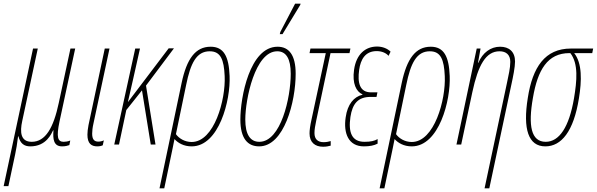

<svg xmlns="http://www.w3.org/2000/svg" viewBox="-62 -792 3270 1052"><path d="M-42 228H-16L21 54C27 26 32 -4 37 -45H39C49 -6 70 10 104 10C193 10 220 -61 229 -78H231C227 -29 232 10 278 10C297 10 309 6 318 3L323 -22C311 -17 296 -15 287 -15C254 -15 246 -40 264 -126L350 -526H324L260 -228C231 -91 187 -15 112 -15C51 -15 46 -67 60 -130L145 -526H119Z M471 10C485 10 495 7 501 4L507 -23C499 -19 487 -16 477 -16C453 -16 443 -30 443 -60C443 -74 445 -93 450 -115L538 -526H512L423 -107C419 -86 417 -68 417 -54C417 -5 439 10 471 10Z M564 0H590L630 -189L716 -297L764 0H790L738 -323L891 -527H862L640 -234H639C647 -267 658 -318 668 -361L705 -526H679Z M933 -337 812 240H838L884 20C888 0 891 -15 894 -30C913 -9 944 10 988 10C1138 10 1202 -243 1196 -376C1192 -483 1164 -536 1092 -536C1009 -536 961 -470 933 -337ZM988 -14C950 -14 918 -34 902 -57L958 -327C982 -445 1014 -511 1087 -511C1147 -511 1165 -466 1169 -375C1175 -246 1112 -14 988 -14Z M1471 -605H1486L1583 -765L1585 -772H1555L1474 -617ZM1358 10C1495 10 1558 -235 1558 -388C1558 -491 1521 -536 1459 -536C1306 -536 1255 -258 1255 -137C1255 -33 1295 10 1358 10ZM1359 -15C1309 -15 1282 -55 1282 -137C1282 -247 1335 -511 1457 -511C1506 -511 1531 -470 1531 -388C1531 -257 1477 -15 1359 -15Z M1708 12C1726 12 1739 9 1750 6V-19C1739 -16 1727 -13 1711 -13C1680 -13 1661 -29 1661 -63C1661 -84 1665 -103 1671 -133L1749 -501H1853L1858 -526H1639L1634 -501H1723L1645 -138C1637 -102 1634 -78 1634 -61C1634 -12 1664 12 1708 12Z M1932 10C1964 10 1988 5 2007 -5V-30C1990 -20 1970 -15 1935 -15C1865 -15 1846 -67 1858 -151C1869 -224 1900 -261 1968 -261H2001L2006 -286H1971C1908 -286 1896 -339 1906 -410C1914 -466 1939 -512 2002 -512C2031 -512 2054 -501 2067 -486L2078 -509C2061 -526 2034 -537 2004 -537C1940 -537 1890 -495 1878 -410C1867 -334 1890 -290 1924 -275V-273C1877 -262 1842 -221 1832 -149C1819 -62 1847 10 1932 10Z M2139 -337 2018 240H2044L2090 20C2094 0 2097 -15 2100 -30C2119 -9 2150 10 2194 10C2344 10 2408 -243 2402 -376C2398 -483 2370 -536 2298 -536C2215 -536 2167 -470 2139 -337ZM2194 -14C2156 -14 2124 -34 2108 -57L2164 -327C2188 -445 2220 -511 2293 -511C2353 -511 2371 -466 2375 -375C2381 -246 2318 -14 2194 -14Z M2716 -339 2593 240H2619L2740 -329C2749 -370 2760 -424 2760 -455C2760 -509 2727 -536 2678 -536C2626 -536 2582 -503 2559 -448H2557L2571 -526H2550L2439 0H2465L2526 -287C2558 -436 2600 -511 2675 -511C2711 -511 2734 -492 2734 -453C2734 -419 2724 -378 2716 -339Z M2926 10C3014 10 3081 -72 3110 -253C3126 -350 3128 -446 3084 -501H3183L3188 -526H3066C2924 -526 2856 -424 2830 -256C2802 -84 2833 10 2926 10ZM2928 -15C2848 -15 2831 -103 2858 -256C2884 -409 2938 -501 3058 -501H3063C3108 -443 3099 -349 3083 -253C3056 -95 3002 -15 2928 -15Z"/></svg>

Font: Noto Sans ExtraCondensed Thin
Style: Italic
Weight: 100
Width: 2
Italic angle: -12°
Designer: Monotype Design Team
Foundry: Monotype Imaging Inc.
Version: Version 2.013